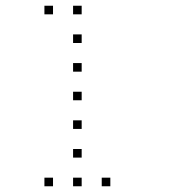

<svg xmlns="http://www.w3.org/2000/svg" viewBox="-20 -685 640 670"><path d="M136 -665Q135 -665 135 -665Q135 -665 135 -664V-636Q135 -635 135 -635Q135 -635 136 -635H164Q165 -635 165 -635Q165 -635 165 -636V-664Q165 -665 165 -665Q165 -665 164 -665ZM236 -665Q235 -665 235 -665Q235 -665 235 -664V-636Q235 -635 235 -635Q235 -635 236 -635H264Q265 -635 265 -635Q265 -635 265 -636V-664Q265 -665 265 -665Q265 -665 264 -665ZM236 -565Q235 -565 235 -565Q235 -565 235 -564V-536Q235 -535 235 -535Q235 -535 236 -535H264Q265 -535 265 -535Q265 -535 265 -536V-564Q265 -565 265 -565Q265 -565 264 -565ZM236 -465Q235 -465 235 -465Q235 -465 235 -464V-436Q235 -435 235 -435Q235 -435 236 -435H264Q265 -435 265 -435Q265 -435 265 -436V-464Q265 -465 265 -465Q265 -465 264 -465ZM236 -365Q235 -365 235 -365Q235 -365 235 -364V-336Q235 -335 235 -335Q235 -335 236 -335H264Q265 -335 265 -335Q265 -335 265 -336V-364Q265 -365 265 -365Q265 -365 264 -365ZM236 -265Q235 -265 235 -265Q235 -265 235 -264V-236Q235 -235 235 -235Q235 -235 236 -235H264Q265 -235 265 -235Q265 -235 265 -236V-264Q265 -265 265 -265Q265 -265 264 -265ZM236 -165Q235 -165 235 -165Q235 -165 235 -164V-136Q235 -135 235 -135Q235 -135 236 -135H264Q265 -135 265 -135Q265 -135 265 -136V-164Q265 -165 265 -165Q265 -165 264 -165ZM136 -65Q135 -65 135 -65Q135 -65 135 -64V-36Q135 -35 135 -35Q135 -35 136 -35H164Q165 -35 165 -35Q165 -35 165 -36V-64Q165 -65 165 -65Q165 -65 164 -65ZM236 -65Q235 -65 235 -65Q235 -65 235 -64V-36Q235 -35 235 -35Q235 -35 236 -35H264Q265 -35 265 -35Q265 -35 265 -36V-64Q265 -65 265 -65Q265 -65 264 -65ZM336 -65Q335 -65 335 -65Q335 -65 335 -64V-36Q335 -35 335 -35Q335 -35 336 -35H364Q365 -35 365 -35Q365 -35 365 -36V-64Q365 -65 365 -65Q365 -65 364 -65Z"/></svg>

Font: Doto Black Thin
Style: Regular
Weight: 250
Monospace: yes
Version: Version 1.000